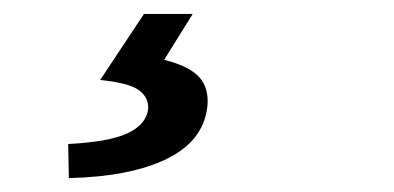

<svg xmlns="http://www.w3.org/2000/svg" viewBox="-20 -23 566 276"><path d="M79 233 78 184Q137 181 163.5 168.5Q190 156 193 134Q194 117 179.5 106.5Q165 96 124 92L187 -3H257L216 63Q252 72 266.5 88Q281 104 278 131Q272 180 219.5 205.5Q167 231 79 233Z"/></svg>

Font: Source Sans Pro SemiBold
Style: Italic
Weight: 600
Italic angle: -11°
Designer: Paul D. Hunt
Foundry: Adobe Systems Incorporated
Version: Version 1.095;hotconv 1.0.109;makeotfexe 2.5.65596